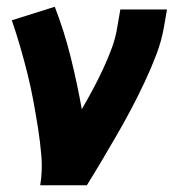

<svg xmlns="http://www.w3.org/2000/svg" viewBox="-20 -548 540 568"><path d="M99 0Q106 -43 102.5 -85.5Q99 -128 92.5 -169Q86 -210 78.5 -250.5Q71 -291 61 -331Q51 -371 39.5 -410.5Q28 -450 15 -488L142 -528Q170 -456 189 -379.5Q208 -303 222 -225Q239 -254 255 -284Q271 -314 285 -344Q299 -374 310.5 -405Q322 -436 327 -468L336 -520H474L465 -468Q458 -427 442.5 -386.5Q427 -346 408.5 -306.5Q390 -267 369.5 -228Q349 -189 327 -151Q305 -113 282.5 -75Q260 -37 237 0Z"/></svg>

Font: Iosevka Heavy
Style: Italic
Weight: 900
Italic angle: -9°
Monospace: yes
Designer: Belleve Invis
Foundry: Belleve Invis
Version: Version 32.5.0; ttfautohint (v1.8.4)